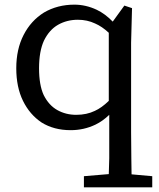

<svg xmlns="http://www.w3.org/2000/svg" viewBox="-20 -546 684 826"><path d="M389 -445Q355 -461 315 -461Q268 -461 230 -439.5Q192 -418 169 -371Q148 -325 148 -252.5Q148 -180 168 -137Q190 -93 226.5 -72.5Q263 -52 308 -52Q353 -52 388 -69Q417 -82 448 -112V-405Q419 -432 389 -445ZM635 260H341V212L448 203L450 135V-52Q422 -25 391 -10Q341 14 284 14Q212 14 159 -19Q108 -53 79 -112Q50 -171 50 -252.5Q50 -334 81.5 -395.5Q113 -457 169 -492Q227 -526 300 -526Q349 -526 396 -504Q432 -487 465 -453L515 -522L548 -511L544 -362V21Q544 78 545 135Q545 170 546 204L635 212Z"/></svg>

Font: Early Summer Mincho Screen
Style: Regular
Weight: 400
Designer: GuiWonder
Version: Version 1.002